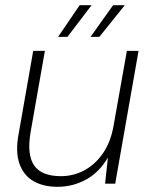

<svg xmlns="http://www.w3.org/2000/svg" viewBox="-20 -708 581 740"><path d="M202 12Q146 12 108 -10.5Q70 -33 54.5 -78.5Q39 -124 52 -193L108 -512H153L98 -199Q83 -112 111.5 -70.5Q140 -29 215 -29Q263 -29 305 -51.5Q347 -74 377 -117.5Q407 -161 418 -225L469 -512H514L424 0H385L396 -101Q362 -43 311 -15.5Q260 12 202 12ZM329 -566 416 -688H461L363 -566ZM204 -566 287 -688H333L240 -566Z"/></svg>

Font: DM Sans 12pt ExtraLight
Style: Italic
Weight: 250
Italic angle: -10°
Version: Version 4.004;gftools[0.9.30]